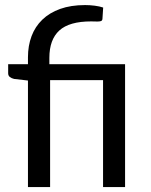

<svg xmlns="http://www.w3.org/2000/svg" viewBox="-20 -756 610 776"><path d="M93 0V-430.5L37 -437Q26.5 -439.5 19.8 -444.8Q13 -450 13 -460V-496.5H93V-524.5Q93 -571 107.5 -609.8Q122 -648.5 151 -676.5Q180 -704.5 223.2 -720Q266.5 -735.5 324 -735.5Q343 -735.5 362.8 -733Q382.5 -730.5 397 -725.5L394 -679Q393 -672.5 388 -670.8Q383 -669 373.5 -669Q368 -669 362 -669.2Q356 -669.5 348.5 -669.5Q260 -669.5 219.8 -632.8Q179.5 -596 179.5 -522V-496.5H485.5V0H396.5V-432H182.5V0Z"/></svg>

Font: LatoCHI
Style: Regular
Weight: 400
Designer: Lukasz Dziedzic
Foundry: tyPoland Lukasz Dziedzic
Version: Version 1.104